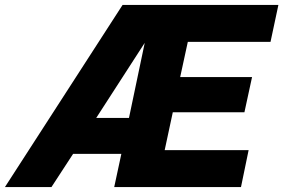

<svg xmlns="http://www.w3.org/2000/svg" viewBox="-58 -760 1151 780"><path d="M-38 0 440 -740H1073L1041 -590H705L674 -447H966L935 -304H644L611 -150H952L921 0H406L435 -135H239L151 0ZM333 -281H466L530 -586Z"/></svg>

Font: Be Vietnam Pro ExtraBold
Style: Italic
Weight: 800
Italic angle: -12°
Designer: Lam Bao, Tony Le, Vietanh Nguyen
Foundry: Yellow Type Foundry
Version: Version 1.002; ttfautohint (v1.8.3)